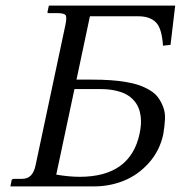

<svg xmlns="http://www.w3.org/2000/svg" viewBox="-20 -665 645 685"><path d="M245.6 -347.2 180.7 -42Q226.6 -34.2 264.2 -34.2Q445.3 -34.2 478 -188Q481.4 -204.6 482.7 -220Q483.9 -235.4 481.7 -251.5Q479.5 -267.6 473.6 -281.5Q467.8 -295.4 456.8 -307.6Q445.8 -319.8 430.2 -328.4Q414.6 -336.9 391.1 -342Q367.7 -347.2 338.9 -347.2ZM213.4 -576.2Q219.2 -604 213.9 -611.1Q208.5 -618.2 183.6 -618.2H153.3Q148.9 -618.2 149.4 -622.1L154.3 -645H605L588.4 -504.9L561.5 -502Q557.6 -564 536.1 -585.4Q514.6 -606.9 474.1 -606.9H300.8L252.9 -380.9H310.1Q345.2 -380.9 374 -378.9Q402.8 -377 430.2 -372.3Q457.5 -367.7 478 -360.4Q498.5 -353 516.4 -342Q534.2 -331.1 544.7 -316.4Q555.2 -301.8 562.5 -282.5Q569.8 -263.2 568.6 -239.3Q567.4 -215.3 562.5 -186Q549.8 -127 511 -83.7Q472.2 -40.5 421.9 -20.3Q371.6 0 315.9 0H17.1L21.5 -22Q22 -25.4 27.8 -26.9H57.6Q78.1 -26.9 89.8 -38.6Q101.6 -50.3 106.9 -75.2Z"/></svg>

Font: Linux Biolinum G
Style: Italic
Weight: 400
Italic angle: -12°
Designer: Philipp H. Poll
Foundry: Philipp H. Poll
Version: Version 0.5.1